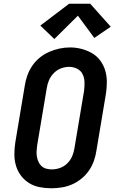

<svg xmlns="http://www.w3.org/2000/svg" viewBox="-20 -1000 640 1028"><path d="M255 8Q223 8 192 2Q161 -4 135.5 -20Q110 -36 92 -60Q74 -84 65.5 -113Q57 -142 57 -174Q57 -206 62 -238L113 -543Q117 -570 127 -597.5Q137 -625 153.5 -649Q170 -673 193.5 -692Q217 -711 244 -722.5Q271 -734 298.5 -740Q326 -746 355 -746Q387 -746 417 -738Q447 -730 473 -715Q499 -700 517 -675.5Q535 -651 543.5 -622Q552 -593 552 -561Q552 -529 547 -497L496 -192Q492 -165 482.5 -138Q473 -111 456 -86.5Q439 -62 415.5 -43Q392 -24 365.5 -12.5Q339 -1 310.5 3.5Q282 8 255 8ZM257 -93Q280 -93 302 -101Q324 -109 341 -126Q358 -143 367 -165Q376 -187 379 -209L430 -513Q433 -536 432.5 -559.5Q432 -583 422.5 -602.5Q413 -622 393 -632Q373 -642 350 -642Q327 -642 305.5 -633.5Q284 -625 267.5 -608Q251 -591 242 -569.5Q233 -548 230 -526L179 -222Q177 -207 176 -191.5Q175 -176 177.5 -161.5Q180 -147 186 -133.5Q192 -120 202.5 -110.5Q213 -101 227.5 -97Q242 -93 257 -93ZM271 -791 196 -863 350 -980H463L573 -857L485 -797L397 -916Z"/></svg>

Font: Iosevka Etoile Oblique
Style: Bold
Weight: 700
Italic angle: -9°
Designer: Belleve Invis
Foundry: Belleve Invis
Version: Version 15.5.2; ttfautohint (v1.8.4)